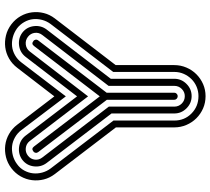

<svg xmlns="http://www.w3.org/2000/svg" viewBox="-58 -676 861 786"><g transform="rotate(-90 373.0 -282.5)"><path d="M387 -277V0Q387 6 382.5 10Q378 14 373 14Q367 14 362.5 10Q358 6 358 0V-276L144 -557Q140 -562 141 -568Q142 -574 147 -577Q158 -586 167 -574L372 -305L578 -574Q587 -586 598 -577Q603 -574 604 -568Q605 -562 601 -557ZM500 -240V0Q500 26 490 49.5Q480 73 462.5 90.5Q445 108 422 118Q399 128 373 128Q346 128 323 118Q300 108 282.5 90.5Q265 73 255 49.5Q245 26 245 0V-239L54 -489Q38 -510 32 -534Q26 -558 29 -582.5Q32 -607 44.5 -629Q57 -651 78 -667Q99 -683 123.5 -689Q148 -695 172 -692Q196 -689 218 -676.5Q240 -664 256 -643L372 -491L489 -643Q505 -664 527 -676.5Q549 -689 573 -692Q597 -695 621.5 -689Q646 -683 667 -667Q688 -651 700.5 -629Q713 -607 716 -582.5Q719 -558 713 -534Q707 -510 691 -489ZM273 -249V0Q273 42 302 70.5Q331 99 373 99Q393 99 411 91.5Q429 84 442.5 70.5Q456 57 464 39Q472 21 472 0V-250L668 -506Q680 -522 685 -541Q690 -560 688 -578.5Q686 -597 676 -614.5Q666 -632 650 -644Q633 -656 614 -661Q595 -666 576.5 -664Q558 -662 540.5 -652Q523 -642 511 -626L372 -444L234 -626Q222 -642 204.5 -652Q187 -662 168.5 -664Q150 -666 130.5 -661Q111 -656 95 -644Q78 -632 68.5 -614.5Q59 -597 57 -578.5Q55 -560 60 -541Q65 -522 77 -506ZM444 -260V0Q444 29 423 50Q402 71 373 71Q344 71 323 50Q302 29 302 0V-257L99 -523Q82 -546 85.5 -575Q89 -604 112 -622Q135 -639 164 -635.5Q193 -632 211 -609L372 -398L534 -609Q552 -632 581 -635.5Q610 -639 633 -622Q656 -604 659.5 -575Q663 -546 646 -523ZM330 -268V0Q330 18 342.5 30.5Q355 43 373 43Q390 43 402.5 30.5Q415 18 415 0V-269L623 -540Q634 -554 632 -571Q630 -588 616 -599Q602 -610 584.5 -608Q567 -606 556 -592L372 -353L189 -592Q178 -606 160.5 -608Q143 -610 129 -599Q115 -588 113 -571Q111 -554 122 -540Z"/></g></svg>

Font: Zschusch
Style: Regular
Weight: 400
Designer: Peter Wiegel
Foundry: Peter Wiegel